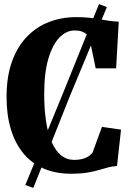

<svg xmlns="http://www.w3.org/2000/svg" viewBox="-20 -836 639 936"><path d="M103.5 66 286.5 -380 462.5 -816 501 -801.5 319 -363.5 142.5 80ZM326.5 11Q251.5 11 193 -14.2Q134.5 -39.5 94.2 -88Q54 -136.5 33 -205.8Q12 -275 12 -363Q12 -462.5 38.2 -535.5Q64.5 -608.5 111 -656.8Q157.5 -705 219 -728.8Q280.5 -752.5 351 -752.5Q387.5 -752.5 415.2 -749.5Q443 -746.5 465.5 -742.2Q488 -738 510.2 -734.8Q532.5 -731.5 559 -730.5L546 -503H446.5L414.5 -656.5Q409 -663 400.5 -670.2Q392 -677.5 378.8 -682.5Q365.5 -687.5 343.5 -687.5Q303 -687.5 269.5 -652.8Q236 -618 215.8 -549.8Q195.5 -481.5 195.5 -379Q195.5 -303 204.8 -243Q214 -183 232.8 -141.5Q251.5 -100 278.5 -78.2Q305.5 -56.5 340.5 -56.5Q361 -56.5 378 -60.2Q395 -64 408.2 -71.8Q421.5 -79.5 431 -91.5L477 -217.5L570 -204L550.5 -27Q526 -25 504 -19Q482 -13 458 -6Q434 1 402.5 6Q371 11 326.5 11Z"/></svg>

Font: Merriweather 24pt SemiCondensed Black
Style: Regular
Weight: 900
Width: 4
Designer: Eben Sorkin
Foundry: Eben Sorkin
Version: Version 2.100